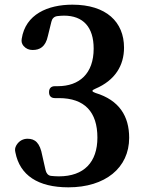

<svg xmlns="http://www.w3.org/2000/svg" viewBox="-20 -779 630 822"><path d="M273 23C430 23 533 -60 533 -189C533 -281 491 -350 389 -381C372 -387 371 -392 388 -399C473 -435 511 -499 511 -575C511 -685 435 -759 290 -759C185 -759 89 -718 73 -613C71 -601 73 -592 81 -582C92 -570 104 -565 120 -565C150 -565 175 -578 185 -625L200 -686C203 -699 211 -708 225 -710C234 -711 244 -712 254 -712C336 -712 381 -663 381 -571C381 -464 320 -410 227 -410H215C199 -410 190 -401 190 -385V-384C190 -368 199 -359 215 -359H232C343 -359 397 -299 397 -190C397 -85 340 -24 232 -24C220 -24 208 -25 198 -26C185 -28 178 -38 175 -51L161 -113C151 -168 130 -185 98 -185C80 -185 62 -177 50 -157C44 -146 43 -138 46 -126C65 -29 142 23 273 23Z"/></svg>

Font: 寒蝉锦书宋Pro Soft
Style: Regular
Weight: 700
Designer: 寒蝉锦书宋{Warren} 思源宋体{Ryoko NISHIZUKA 西塚涼子 (kana & ideographs); Frank Grießhammer (Latin, Greek & Cyrillic); Wenlong ZHANG 
Foundry: Adobe & ChillType
Version: Version 2.000;Glyphs 3.1.1 (3135)